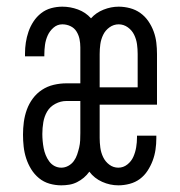

<svg xmlns="http://www.w3.org/2000/svg" viewBox="-20 -548 540 576"><path d="M164 8Q146 8 128.5 3Q111 -2 97 -13.5Q83 -25 73.5 -40.5Q64 -56 58.5 -73Q53 -90 51 -108Q49 -126 49 -144Q49 -163 51.5 -182Q54 -201 60.5 -219Q67 -237 78.5 -252.5Q90 -268 106 -278.5Q122 -289 141 -293.5Q160 -298 179 -298H221V-406Q221 -419 218.5 -431Q216 -443 209.5 -453.5Q203 -464 191.5 -469.5Q180 -475 167 -475Q152 -475 140.5 -465Q129 -455 123 -441.5Q117 -428 115 -413.5Q113 -399 113 -384V-379H55V-387Q55 -404 57.5 -420.5Q60 -437 65.5 -453Q71 -469 80.5 -483.5Q90 -498 103.5 -508.5Q117 -519 133.5 -523.5Q150 -528 167 -528Q191 -528 214 -519.5Q237 -511 253 -493Q268 -510 290.5 -519Q313 -528 336 -528Q353 -528 370 -523.5Q387 -519 401 -509Q415 -499 425 -484.5Q435 -470 441 -453.5Q447 -437 449 -420Q451 -403 451 -386V-234H279V-134Q279 -120 281 -105Q283 -90 289.5 -76.5Q296 -63 308 -54Q320 -45 335 -45Q350 -45 362 -54.5Q374 -64 380 -77.5Q386 -91 388.5 -106Q391 -121 391 -136V-141H449V-133Q449 -116 446.5 -99Q444 -82 438 -66Q432 -50 422.5 -35.5Q413 -21 399.5 -11Q386 -1 369 3.5Q352 8 335 8Q310 8 286.5 -2.5Q263 -13 248 -33Q241 -23 231.5 -15Q222 -7 211 -1.5Q200 4 188 6Q176 8 164 8ZM279 -286H393V-386Q393 -401 391 -415.5Q389 -430 382.5 -443.5Q376 -457 363.5 -466Q351 -475 336 -475Q321 -475 308.5 -466Q296 -457 289.5 -443.5Q283 -430 281 -415.5Q279 -401 279 -386ZM164 -45Q175 -45 185 -50.5Q195 -56 201.5 -65Q208 -74 211.5 -84.5Q215 -95 217.5 -105.5Q220 -116 220.5 -127Q221 -138 221 -149V-245H179Q162 -245 146 -236.5Q130 -228 121.5 -213.5Q113 -199 110 -181.5Q107 -164 107 -146Q107 -136 108 -125Q109 -114 111 -103.5Q113 -93 117 -83Q121 -73 127.5 -64Q134 -55 143.5 -50Q153 -45 164 -45Z"/></svg>

Font: Iosevka Fixed Light
Style: Regular
Weight: 300
Monospace: yes
Designer: Belleve Invis
Foundry: Belleve Invis
Version: Version 32.3.0